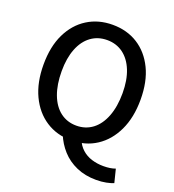

<svg xmlns="http://www.w3.org/2000/svg" viewBox="-164 -876 1082 1194"><g transform="rotate(20 377.0 -279.0)"><path d="M377 14Q283 14 210.5 -33Q138 -80 97 -166.5Q56 -253 56 -371Q56 -490 97 -574.5Q138 -659 210.5 -704.5Q283 -750 377 -750Q472 -750 544 -704.5Q616 -659 657 -574.5Q698 -490 698 -371Q698 -253 657 -166.5Q616 -80 544 -33Q472 14 377 14ZM377 -83Q438 -83 483.5 -117.5Q529 -152 554 -217Q579 -282 579 -371Q579 -457 554 -519.5Q529 -582 483.5 -615.5Q438 -649 377 -649Q316 -649 270.5 -615.5Q225 -582 200.5 -519.5Q176 -457 176 -371Q176 -282 200.5 -217Q225 -152 270.5 -117.5Q316 -83 377 -83ZM608 192Q535 192 477 166.5Q419 141 379 96.5Q339 52 317 -3L437 -14Q451 23 478.5 48Q506 73 543 84.5Q580 96 621 96Q645 96 664.5 93Q684 90 700 84L722 172Q704 180 674 186Q644 192 608 192Z"/></g></svg>

Font: Noto Sans TC Thin Medium
Style: Regular
Weight: 500
Version: Version 2.004-H2;hotconv 1.0.118;makeotfexe 2.5.65603